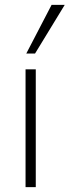

<svg xmlns="http://www.w3.org/2000/svg" viewBox="-20 -769 286 789"><path d="M85 0V-484H127V0ZM88 -549 192 -749H246L124 -549Z"/></svg>

Font: Nunito Sans 12pt ExtraLight
Style: Regular
Weight: 200
Designer: Vernon Adams
Foundry: Vernon Adams
Version: Version 3.101;gftools[0.9.27]